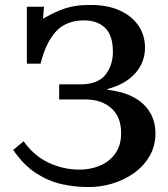

<svg xmlns="http://www.w3.org/2000/svg" viewBox="-20 -736 677 772"><path d="M332 16Q281 16 228.5 4.5Q176 -7 126 -39Q76 -71 33 -133L75 -168Q116 -110 175 -82Q234 -54 300 -54Q343 -54 381 -69.5Q419 -85 443 -118Q467 -151 467 -201Q467 -266 428 -300.5Q389 -335 329 -336H218V-397H307Q375 -398 404.5 -436Q434 -474 434 -528Q434 -593 403 -623.5Q372 -654 318 -654Q247 -654 206 -610.5Q165 -567 143 -480H88V-709H157L153 -661Q188 -681 217 -693Q246 -705 274.5 -710.5Q303 -716 339 -716Q409 -717 459 -695Q509 -673 536 -634Q563 -595 563 -544Q563 -485 523.5 -441Q484 -397 412 -378V-375Q507 -364 556 -317.5Q605 -271 605 -200Q605 -149 581.5 -108.5Q558 -68 518.5 -40Q479 -12 430.5 2.5Q382 17 332 16Z"/></svg>

Font: Lora SemiBold
Style: Regular
Weight: 600
Designer: Olga Karpushina, Alexei Vanyashin (Cyrillic)
Foundry: Cyreal
Version: Version 3.011; ttfautohint (v1.8.4.7-5d5b)